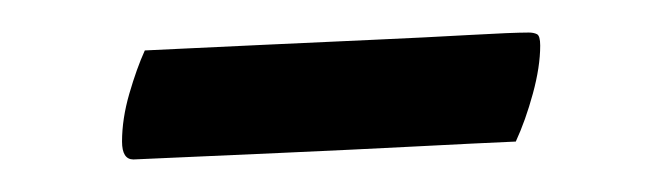

<svg xmlns="http://www.w3.org/2000/svg" viewBox="-20 -292 406 118"><path d="M69 -261Q69 -261 90 -262Q111 -263 143 -264.5Q175 -266 208.5 -267.5Q242 -269 268.5 -270.5Q295 -272 305 -272Q308 -272 310 -271Q312 -270 312 -264Q312 -251 307.5 -234.5Q303 -218 297 -205Q274 -204 235.5 -202Q197 -200 152 -198Q107 -196 62 -194Q55 -194 55 -205Q55 -219 59.5 -234.5Q64 -250 69 -261Z"/></svg>

Font: Amiri
Style: Bold
Weight: 700
Designer: Khaled Hosny
Version: Version 0.113